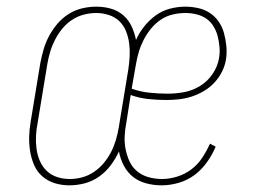

<svg xmlns="http://www.w3.org/2000/svg" viewBox="-20 -548 790 576"><path d="M188 8Q165 8 144 1.5Q123 -5 107 -19Q91 -33 82.5 -52.5Q74 -72 70.5 -93.5Q67 -115 67.5 -137.5Q68 -160 72 -183L101 -359Q105 -380 111 -400.5Q117 -421 127.5 -440.5Q138 -460 152.5 -477Q167 -494 186 -506Q205 -518 226.5 -523Q248 -528 269 -528Q292 -528 313 -522Q334 -516 350 -502Q366 -488 375 -468.5Q384 -449 388 -428Q397 -449 412.5 -468.5Q428 -488 447.5 -502Q467 -516 490 -522Q513 -528 536 -528Q556 -528 575.5 -523.5Q595 -519 610.5 -508.5Q626 -498 636.5 -482.5Q647 -467 652 -448.5Q657 -430 659 -410Q661 -390 658 -370Q655 -351 646 -333Q637 -315 623 -300Q609 -285 591 -274.5Q573 -264 554 -258Q535 -252 516 -250Q497 -248 479 -248Q451 -248 424 -251Q397 -254 372 -263L359 -180Q355 -160 354 -139.5Q353 -119 357 -99.5Q361 -80 369 -63Q377 -46 391.5 -34Q406 -22 425.5 -16.5Q445 -11 466 -11Q488 -11 511 -18Q534 -25 553.5 -39.5Q573 -54 586.5 -74.5Q600 -95 610 -117L627 -108Q617 -84 601 -61.5Q585 -39 563.5 -23Q542 -7 516 0.5Q490 8 465 8Q441 8 418.5 2Q396 -4 379 -17.5Q362 -31 351.5 -51Q341 -71 337 -93V-94Q327 -72 312 -52Q297 -32 277 -18Q257 -4 234 2Q211 8 188 8ZM189 -11Q208 -11 226.5 -16Q245 -21 261.5 -32Q278 -43 291 -58.5Q304 -74 313 -91.5Q322 -109 327.5 -127.5Q333 -146 336 -164L365 -340Q368 -360 369 -379.5Q370 -399 367.5 -418Q365 -437 358 -454.5Q351 -472 338 -484.5Q325 -497 306.5 -503Q288 -509 269 -509Q250 -509 231 -504Q212 -499 195.5 -488Q179 -477 166.5 -461.5Q154 -446 145 -428.5Q136 -411 130.5 -392.5Q125 -374 122 -356L93 -180Q89 -160 88 -140.5Q87 -121 89.5 -102Q92 -83 99.5 -65.5Q107 -48 120 -35.5Q133 -23 151 -17Q169 -11 189 -11ZM483 -267Q507 -267 532 -271.5Q557 -276 580 -290Q603 -304 618 -326.5Q633 -349 637 -373Q640 -390 638.5 -407Q637 -424 633 -439.5Q629 -455 620.5 -469Q612 -483 599 -492Q586 -501 569.5 -505Q553 -509 536 -509Q517 -509 498 -504.5Q479 -500 462.5 -489Q446 -478 433 -462Q420 -446 411 -428.5Q402 -411 396.5 -392.5Q391 -374 388 -356L375 -282Q400 -273 427.5 -270Q455 -267 483 -267Z"/></svg>

Font: Iosevka Etoile Thin
Style: Italic
Weight: 100
Italic angle: -9°
Designer: Belleve Invis
Foundry: Belleve Invis
Version: Version 22.1.2; ttfautohint (v1.8.4)